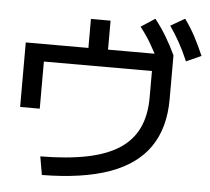

<svg xmlns="http://www.w3.org/2000/svg" viewBox="-59 -912 1118 1023"><g transform="rotate(5 500.0 -400.0)"><path d="M185 -50Q331 -51 435.5 -72.5Q540 -94 607 -138Q674 -182 706 -250.5Q738 -319 738 -413V-555H160V-303H55V-648H390V-803H495V-648H845V-413Q845 -260 775 -158Q705 -56 562.5 -5Q420 46 202 48ZM765 -606Q738 -662 713 -704Q688 -746 657 -785L732 -834Q766 -791 793 -746Q820 -701 845 -648ZM914 -622Q890 -678 866 -721Q842 -764 814 -804L890 -848Q922 -804 946.5 -758Q971 -712 994 -658Z"/></g></svg>

Font: M PLUS 1 Medium
Style: Regular
Weight: 500
Designer: Coji Morishita
Foundry: UNDERFOREST DESIGN
Version: Version 1.001